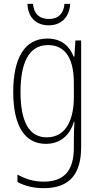

<svg xmlns="http://www.w3.org/2000/svg" viewBox="-20 -740 518 1001"><path d="M346 -720H316C313 -671 285 -641 235 -641C184 -641 156 -670 152 -720H123C126 -647 170 -608 234 -608C300 -608 342 -651 346 -720ZM227 -539C107 -539 49 -435 49 -261C49 -79 112 10 219 10C295 10 345 -36 365 -105H368C366 -67 365 -41 365 -10V30C365 149 315 207 208 207C155 207 112 193 71 170V209C109 229 153 241 208 241C345 241 403 165 403 27V-529H373L368 -445H364C343 -497 303 -539 227 -539ZM230 -505C329 -505 365 -422 365 -308V-232C365 -127 330 -24 224 -24C134 -24 87 -101 87 -261C87 -410 129 -505 230 -505Z"/></svg>

Font: Noto Sans Arabic UI Cn XLt
Style: Regular
Weight: 200
Width: 3
Designer: Monotype Design Team, Nadine Chahine and Nizar Qandah
Foundry: Monotype Imaging Inc.
Version: Version 2.010